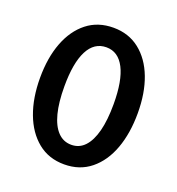

<svg xmlns="http://www.w3.org/2000/svg" viewBox="-103 -605 647 700"><g transform="rotate(20 220.5 -255.0)"><path d="M221 10Q161 10 118.5 -24.5Q76 -59 53.5 -119Q31 -179 31 -257Q31 -335 53.5 -394Q76 -453 118.5 -486.5Q161 -520 221 -520Q280 -520 322.5 -486.5Q365 -453 387.5 -394Q410 -335 410 -257Q410 -179 388 -119Q366 -59 323.5 -24.5Q281 10 221 10ZM221 -66Q252 -66 273 -88.5Q294 -111 305 -153.5Q316 -196 316 -258Q316 -349 291.5 -396.5Q267 -444 221 -444Q174 -444 149.5 -396.5Q125 -349 125 -258Q125 -196 136 -153.5Q147 -111 168.5 -88.5Q190 -66 221 -66Z"/></g></svg>

Font: Instrument Sans Condensed Medium
Style: Regular
Weight: 500
Width: 3
Designer: Rodrigo Fuenzalida
Foundry: fragTYPE
Version: Version 1.000;gftools[0.9.28]